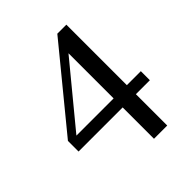

<svg xmlns="http://www.w3.org/2000/svg" viewBox="-198 -660 962 962"><g transform="rotate(-45 282.5 -179.5)"><path d="M529.3 -43.9H430.2V178.2H336.4V-43.9H23.9V-119.1L366.2 -536.6H430.2V-107.9H529.3ZM336.4 -107.9V-427.7L72.8 -107.9Z"/></g></svg>

Font: UniBurma_GGSerif
Style: Book
Weight: 400
Designer: Victor San Kho Lin (for Burmese only and related typography optimization with it)
Foundry: http://www.unimm.org
Version: 2.0